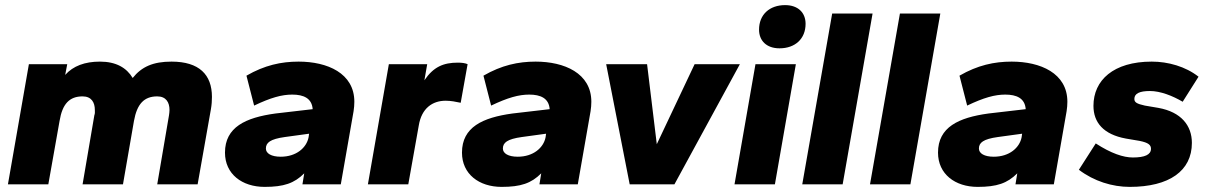

<svg xmlns="http://www.w3.org/2000/svg" viewBox="-20 -721 4727 751"><path d="M753 0 805 -294C808 -311 809 -327 809 -342C809 -429 759 -480 651 -480C579 -480 534 -460 499 -416C475 -456 434 -480 371 -480C312 -480 266 -463 235 -428L243 -470H93L11 0H169L213 -248C224 -315 252 -344 303 -344C338 -344 351 -320 351 -291C351 -284 352 -277 349 -270L303 0H461L504 -248C516 -315 544 -344 595 -344C630 -344 643 -320 643 -291C643 -284 642 -277 641 -270L595 0Z M1015 10C1090 10 1131 -4 1170 -43L1163 0H1313L1363 -286C1365 -299 1366 -311 1366 -323C1366 -435 1260 -480 1148 -480C1080 -480 1015 -466 944 -425L974 -308C1039 -339 1082 -351 1123 -351C1167 -351 1200 -337 1203 -294L1057 -277C941 -261 860 -224 860 -124C860 -40 927 10 1015 10ZM1078 -108C1041 -108 1020 -121 1020 -140C1020 -163 1037 -177 1094 -185L1189 -198L1187 -184C1179 -143 1139 -108 1078 -108Z M1577 0 1618 -230C1629 -298 1672 -327 1723 -327C1744 -327 1763 -323 1782 -319L1809 -470C1800 -474 1787 -476 1771 -476C1715 -476 1676 -460 1640 -407L1651 -470H1501L1419 0Z M1942 10C2017 10 2058 -4 2097 -43L2090 0H2240L2290 -286C2292 -299 2293 -311 2293 -323C2293 -435 2187 -480 2075 -480C2007 -480 1942 -466 1871 -425L1901 -308C1966 -339 2009 -351 2050 -351C2094 -351 2127 -337 2130 -294L1984 -277C1868 -261 1787 -224 1787 -124C1787 -40 1854 10 1942 10ZM2005 -108C1968 -108 1947 -121 1947 -140C1947 -163 1964 -177 2021 -185L2116 -198L2114 -184C2106 -143 2066 -108 2005 -108Z M2618 0 2874 -470H2697L2549 -157L2511 -470H2351L2443 0Z M3011 0 3093 -470H2935L2853 0ZM3029 -532C3090 -532 3131 -569 3131 -628C3131 -671 3102 -701 3051 -701C2990 -701 2949 -664 2949 -605C2949 -562 2978 -532 3029 -532Z M3276 0 3393 -668H3235L3118 0Z M3541 0 3658 -668H3500L3383 0Z M3804 10C3879 10 3920 -4 3959 -43L3952 0H4102L4152 -286C4154 -299 4155 -311 4155 -323C4155 -435 4049 -480 3937 -480C3869 -480 3804 -466 3733 -425L3763 -308C3828 -339 3871 -351 3912 -351C3956 -351 3989 -337 3992 -294L3846 -277C3730 -261 3649 -224 3649 -124C3649 -40 3716 10 3804 10ZM3867 -108C3830 -108 3809 -121 3809 -140C3809 -163 3826 -177 3883 -185L3978 -198L3976 -184C3968 -143 3928 -108 3867 -108Z M4399 10C4554 10 4642 -53 4642 -162C4642 -230 4600 -283 4511 -299L4458 -308C4426 -315 4417 -321 4417 -334C4417 -355 4437 -365 4478 -365C4519 -365 4567 -346 4606 -323L4668 -421C4617 -461 4549 -480 4485 -480C4335 -480 4257 -407 4257 -307C4257 -242 4296 -195 4384 -179L4437 -170C4472 -163 4482 -154 4482 -139C4482 -116 4458 -105 4411 -105C4374 -105 4326 -121 4266 -160L4200 -57C4259 -12 4331 10 4399 10Z"/></svg>

Font: Celebes ExtraBold
Style: Italic
Weight: 800
Italic angle: -10°
Designer: Anugrah Pasau
Foundry: Lafontype
Version: Version 1.000